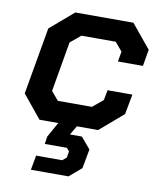

<svg xmlns="http://www.w3.org/2000/svg" viewBox="-82 -563 714 855"><g transform="rotate(10 275.0 -136.0)"><path d="M414 -316 422 -362 389 -401H234L187 -362L148 -136L181 -97H335L382 -136L391 -182H503L486 -91L380 0H284L260 41H314L357 92L341 179L286 226H116L128 160H246L264 145L269 116L257 102H157L162 68L200 0H115L30 -104L83 -407L189 -498H452L540 -391L527 -316Z"/></g></svg>

Font: Chakra Petch SemiBold
Style: Italic
Weight: 600
Italic angle: -10°
Designer: Katatrad Aksorn Co.,Ltd.
Foundry: Cadson Demak Co.,Ltd.
Version: Version 1.000; ttfautohint (v1.6)